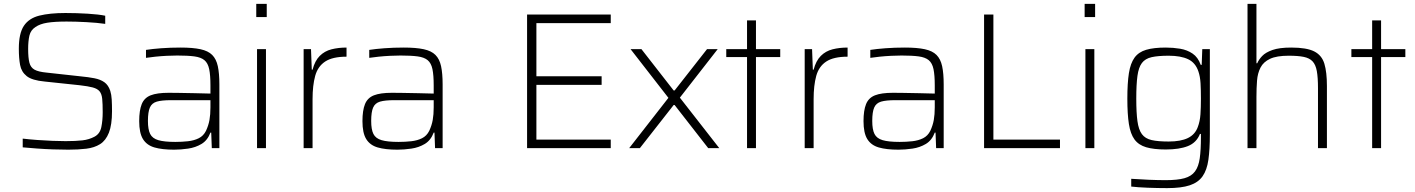

<svg xmlns="http://www.w3.org/2000/svg" viewBox="-20 -763 7288 989"><path d="M332 8Q295 8 253 6.5Q211 5 170 2Q129 -1 97 -4V-49Q131 -45 171.5 -42Q212 -39 251 -37.5Q290 -36 318 -36Q370 -36 404.5 -40Q439 -44 467 -59Q495 -74 502 -108.5Q509 -143 509 -185Q509 -228 506.5 -253.5Q504 -279 493 -292.5Q482 -306 458 -312.5Q434 -319 390 -324L210 -343Q145 -349 117.5 -371Q90 -393 83.5 -428.5Q77 -464 77 -512Q77 -591 103 -630Q129 -669 182.5 -682.5Q236 -696 317 -696Q374 -696 431.5 -692.5Q489 -689 522 -682V-640Q481 -646 425 -649Q369 -652 323 -652Q262 -652 224 -646Q186 -640 163 -624Q138 -608 131.5 -579.5Q125 -551 125 -511Q125 -465 131.5 -440Q138 -415 158 -404Q178 -393 220 -389L393 -370Q435 -366 466 -360Q497 -354 517.5 -339.5Q538 -325 548 -295Q554 -276 555.5 -250Q557 -224 557 -190Q557 -120 541 -79.5Q525 -39 495.5 -20.5Q466 -2 424.5 3Q383 8 332 8Z M877 8Q815 8 775.5 -3.5Q736 -15 716.5 -46.5Q697 -78 697 -139Q697 -194 710 -226.5Q723 -259 756 -272Q789 -285 849 -285Q864 -285 901 -284.5Q938 -284 982.5 -283Q1027 -282 1064 -281V-323Q1064 -376 1057.5 -407Q1051 -438 1033 -453Q1015 -468 981 -472.5Q947 -477 893 -477Q869 -477 839 -475.5Q809 -474 780 -471Q751 -468 732 -465V-506Q764 -511 810.5 -514.5Q857 -518 910 -518Q973 -518 1012.5 -509.5Q1052 -501 1073 -480Q1094 -459 1102 -422Q1110 -385 1110 -328V0H1071L1068 -80H1064Q1049 -40 1018 -21.5Q987 -3 949 2.5Q911 8 877 8ZM883 -32Q917 -32 948.5 -35.5Q980 -39 1004 -51Q1028 -63 1041 -89Q1054 -117 1059 -145Q1064 -173 1064 -210V-247H861Q813 -247 787.5 -239.5Q762 -232 752 -209Q742 -186 742 -140Q742 -96 753.5 -73Q765 -50 795.5 -41Q826 -32 883 -32Z M1300 -675V-743H1354V-675ZM1304 0V-510H1350V0Z M1544 0V-510H1582L1586 -404H1590Q1602 -450 1627 -475Q1652 -500 1687.5 -509Q1723 -518 1765 -518V-471Q1693 -471 1655 -446Q1617 -421 1603.5 -372Q1590 -323 1590 -252V0Z M2027 8Q1965 8 1925.5 -3.5Q1886 -15 1866.5 -46.5Q1847 -78 1847 -139Q1847 -194 1860 -226.5Q1873 -259 1906 -272Q1939 -285 1999 -285Q2014 -285 2051 -284.5Q2088 -284 2132.5 -283Q2177 -282 2214 -281V-323Q2214 -376 2207.5 -407Q2201 -438 2183 -453Q2165 -468 2131 -472.5Q2097 -477 2043 -477Q2019 -477 1989 -475.5Q1959 -474 1930 -471Q1901 -468 1882 -465V-506Q1914 -511 1960.5 -514.5Q2007 -518 2060 -518Q2123 -518 2162.5 -509.5Q2202 -501 2223 -480Q2244 -459 2252 -422Q2260 -385 2260 -328V0H2221L2218 -80H2214Q2199 -40 2168 -21.5Q2137 -3 2099 2.5Q2061 8 2027 8ZM2033 -32Q2067 -32 2098.5 -35.5Q2130 -39 2154 -51Q2178 -63 2191 -89Q2204 -117 2209 -145Q2214 -173 2214 -210V-247H2011Q1963 -247 1937.5 -239.5Q1912 -232 1902 -209Q1892 -186 1892 -140Q1892 -96 1903.5 -73Q1915 -50 1945.5 -41Q1976 -32 2033 -32Z M2695 0V-688H3126V-644H2743V-370H3079V-326H2743V-44H3126V0Z M3221 0 3423 -259 3228 -510H3284L3450 -297H3455L3622 -510H3677L3482 -260L3685 0H3628L3455 -222H3450L3276 0Z M3828 0V-469H3721V-510H3828V-658H3874V-510H3999V-469H3874V0Z M4125 0V-510H4163L4167 -404H4171Q4183 -450 4208 -475Q4233 -500 4268.5 -509Q4304 -518 4346 -518V-471Q4274 -471 4236 -446Q4198 -421 4184.5 -372Q4171 -323 4171 -252V0Z M4608 8Q4546 8 4506.5 -3.5Q4467 -15 4447.5 -46.5Q4428 -78 4428 -139Q4428 -194 4441 -226.5Q4454 -259 4487 -272Q4520 -285 4580 -285Q4595 -285 4632 -284.5Q4669 -284 4713.5 -283Q4758 -282 4795 -281V-323Q4795 -376 4788.5 -407Q4782 -438 4764 -453Q4746 -468 4712 -472.5Q4678 -477 4624 -477Q4600 -477 4570 -475.5Q4540 -474 4511 -471Q4482 -468 4463 -465V-506Q4495 -511 4541.5 -514.5Q4588 -518 4641 -518Q4704 -518 4743.5 -509.5Q4783 -501 4804 -480Q4825 -459 4833 -422Q4841 -385 4841 -328V0H4802L4799 -80H4795Q4780 -40 4749 -21.5Q4718 -3 4680 2.5Q4642 8 4608 8ZM4614 -32Q4648 -32 4679.5 -35.5Q4711 -39 4735 -51Q4759 -63 4772 -89Q4785 -117 4790 -145Q4795 -173 4795 -210V-247H4592Q4544 -247 4518.5 -239.5Q4493 -232 4483 -209Q4473 -186 4473 -140Q4473 -96 4484.5 -73Q4496 -50 4526.5 -41Q4557 -32 4614 -32Z M5049 0V-688H5097V-44H5440V0Z M5567 -675V-743H5621V-675ZM5571 0V-510H5617V0Z M5992 206Q5944 206 5892 204Q5840 202 5807 198V158Q5849 161 5897.5 163Q5946 165 5984 165Q6045 165 6081 155Q6117 145 6135.5 120Q6154 95 6160 52Q6166 9 6166 -57V-73H6161Q6143 -28 6099 -10.5Q6055 7 5985 7Q5923 7 5884 -4.5Q5845 -16 5824 -44.5Q5803 -73 5795 -124Q5787 -175 5787 -255Q5787 -335 5795 -386Q5803 -437 5824 -466Q5845 -495 5884 -506.5Q5923 -518 5985 -518Q6023 -518 6059 -512Q6095 -506 6123 -487Q6151 -468 6165 -429H6170L6173 -510H6212V-71Q6212 7 6204.5 60Q6197 113 6174.5 145Q6152 177 6108.5 191.5Q6065 206 5992 206ZM6000 -34Q6062 -34 6099 -52Q6136 -70 6150 -109Q6161 -138 6163.5 -173.5Q6166 -209 6166 -255Q6166 -300 6164 -334.5Q6162 -369 6153 -395Q6138 -440 6100 -458Q6062 -476 6000 -476Q5945 -476 5912 -468.5Q5879 -461 5862 -438.5Q5845 -416 5839 -372Q5833 -328 5833 -255Q5833 -183 5839 -139Q5845 -95 5862 -72Q5879 -49 5912 -41.5Q5945 -34 6000 -34Z M6406 0V-743H6452V-437H6456Q6464 -456 6481.5 -474.5Q6499 -493 6534.5 -505.5Q6570 -518 6631 -518Q6711 -518 6750 -498Q6789 -478 6802 -434.5Q6815 -391 6815 -320V0H6769V-309Q6769 -364 6763 -397Q6757 -430 6741 -447Q6725 -464 6695.5 -470Q6666 -476 6618 -476Q6556 -476 6522 -460Q6488 -444 6473 -415Q6458 -386 6455 -347.5Q6452 -309 6452 -264V0Z M7048 0V-469H6941V-510H7048V-658H7094V-510H7219V-469H7094V0Z"/></svg>

Font: Saira ExtraLight
Style: Regular
Weight: 200
Designer: Hector Gatti with collaboration of the Omnibus-Type team
Foundry: Omnibus-Type
Version: Version 1.100; ttfautohint (v1.8.3)